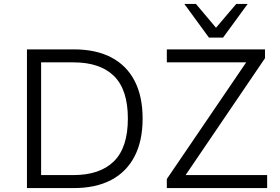

<svg xmlns="http://www.w3.org/2000/svg" viewBox="-20 -956 1423 976"><path d="M117 0V-705H356Q468 -705 546 -664Q624 -623 664.5 -544.5Q705 -466 705 -353Q705 -240 664 -161Q623 -82 545 -41Q467 0 356 0ZM189 -66H353Q488 -66 559 -136Q630 -206 630 -353Q630 -500 559.5 -569.5Q489 -639 353 -639H189ZM828 0V-46L1258 -678L1270 -639H828V-705H1327V-660L897 -27L885 -66H1338V0ZM1042 -765 917 -936H976L1078 -815L1181 -936H1239L1114 -765Z"/></svg>

Font: Nunito Sans 6pt Light
Style: Regular
Weight: 300
Version: Version 3.101;gftools[0.9.27]